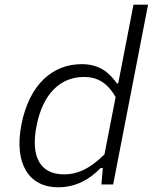

<svg xmlns="http://www.w3.org/2000/svg" viewBox="-20 -785 660 817"><path d="M71 -254.5C39 -89 102.5 12 227.5 12C301.5 12 362 -21.5 408 -70H417.5L411.5 0H461.5L610 -765H548L483 -430H477.5C443.5 -478 402 -512 327 -512C204.5 -512 104.5 -426 71 -254.5ZM135.5 -249.5C162.5 -387.5 238 -457.5 337 -457.5C391.5 -457.5 435 -436 472 -372L424.5 -128C359.5 -64 307.5 -43 253 -43C151.5 -43 109.5 -116.5 135.5 -249.5Z"/></svg>

Font: Monaspace Neon ExtraLight
Style: Italic
Weight: 200
Italic angle: -11°
Designer: Riley Cran & the Lettermatic Team
Foundry: Lettermatic
Version: Version 1.200 (Monaspace Neon)